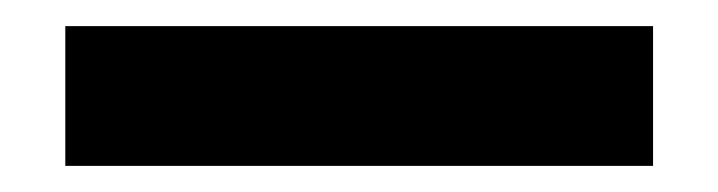

<svg xmlns="http://www.w3.org/2000/svg" viewBox="-20 78 550 147"><path d="M30 205V98H480V205Z"/></svg>

Font: Stick No Bills ExtraBold
Style: Regular
Weight: 800
Version: Version 2.000